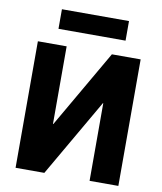

<svg xmlns="http://www.w3.org/2000/svg" viewBox="-99 -1012 922 1091"><g transform="rotate(10 362.5 -466.5)"><path d="M169 -820V-933H556V-820ZM659 0H493V-448H491L232 0H66V-730H232V-282H234L493 -730H659Z"/></g></svg>

Font: M PLUS 1p ExtraBold
Style: Regular
Weight: 800
Version: Version 1.062